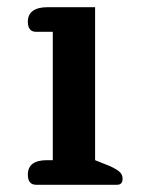

<svg xmlns="http://www.w3.org/2000/svg" viewBox="-20 -511 416 531"><path d="M57 -28Q57 -68 110 -68H126V-423H80Q57 -423 57 -451Q57 -471 71 -481Q85 -491 110 -491H243V-68L283 -52Q303 -43 311 -35.5Q319 -28 319 -17Q319 0 304 0H80Q57 0 57 -28Z"/></svg>

Font: MaitreeSemiBold
Style: Regular
Weight: 600
Designer: CadsonDemak Team
Foundry: CadsonDemak
Version: Version 1.000